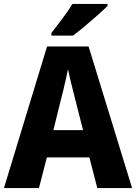

<svg xmlns="http://www.w3.org/2000/svg" viewBox="-20 -951 688 971"><path d="M472 0 432 -155H217L177 0H0L218 -716H428L648 0ZM360 -450Q355 -471 348 -498Q341 -525 334.5 -552.5Q328 -580 324 -601Q320 -581 313.5 -552.5Q307 -524 300.5 -496.5Q294 -469 289 -451L250 -293H400ZM524 -921Q506 -903 474.5 -875Q443 -847 409 -818.5Q375 -790 349 -771H240V-784Q265 -817 295.5 -857Q326 -897 346 -931H524Z"/></svg>

Font: Noto Sans Telugu SemiCondensed ExtraBold
Style: Regular
Weight: 800
Width: 4
Designer: Jelle Bosma - Monotype Design Team
Foundry: Monotype Imaging Inc.
Version: Version 2.005; ttfautohint (v1.8.4.7-5d5b)